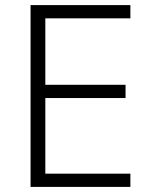

<svg xmlns="http://www.w3.org/2000/svg" viewBox="-20 -734 593 754"><path d="M492 0H100V-714H492V-662H158V-401H473V-349H158V-52H492Z"/></svg>

Font: Noto Sans Lao UI Light
Style: Regular
Weight: 300
Designer: Monotype Design Team
Foundry: Monotype Imaging Inc.
Version: Version 2.000; ttfautohint (v1.8.4.7-5d5b)